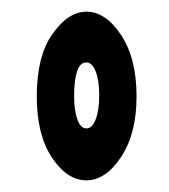

<svg xmlns="http://www.w3.org/2000/svg" viewBox="-20 -695 290 329"><path d="M128 -386Q95 -386 69 -425Q43 -464 43 -530Q43 -599 70 -637Q97 -675 128 -675Q161 -675 187.5 -635Q214 -595 214 -530Q214 -466 187.5 -426Q161 -386 128 -386ZM128 -475Q138 -475 144 -490.5Q150 -506 150 -531Q150 -557 144 -572.5Q138 -588 128 -588Q117 -588 112 -572.5Q107 -557 107 -531Q107 -506 112.5 -490.5Q118 -475 128 -475Z"/></svg>

Font: Inconsolata UltraCondensed ExtraBold
Style: Regular
Weight: 800
Width: 1
Monospace: yes
Designer: Raph Levien, Cyreal, Brenton Simpson
Foundry: Raph Levien, Cyreal, Google
Version: Version 3.001; ttfautohint (v1.8.2.53-6de2)